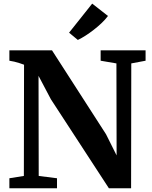

<svg xmlns="http://www.w3.org/2000/svg" viewBox="-20 -1014 816 1034"><path d="M30.5 0V-54L108.5 -66.5L109.5 -665.5Q98 -670 84.5 -674.2Q71 -678.5 57.5 -681.8Q44 -685 30.5 -687V-743H260L551 -291L608 -177L607 -672.5L522 -687V-743H764V-687L687 -672.5L686 0H566.5L254 -479.5L187.5 -605.5L188.5 -66.5L287 -54V0ZM399 -799 352 -838 476.5 -994.5 561.5 -928Q547 -908.5 527.2 -889.8Q507.5 -871 485.2 -853.8Q463 -836.5 441.2 -822.5Q419.5 -808.5 399.5 -799Z"/></svg>

Font: Merriweather 36pt
Style: Bold
Weight: 700
Designer: Eben Sorkin
Foundry: Eben Sorkin
Version: Version 2.100